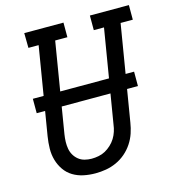

<svg xmlns="http://www.w3.org/2000/svg" viewBox="-110 -827 839 927"><g transform="rotate(-15 309.5 -363.5)"><path d="M254 8Q223 8 194.5 2Q166 -4 142 -18.5Q118 -33 102 -56Q86 -79 78 -106.5Q70 -134 70.5 -164Q71 -194 76 -225L148 -661H97L96 -735H292V-662H231L157 -213Q154 -194 153.5 -176Q153 -158 156 -141Q159 -124 167.5 -109.5Q176 -95 189 -84.5Q202 -74 219 -69.5Q236 -65 254 -65Q271 -65 289 -68.5Q307 -72 322.5 -80.5Q338 -89 352 -102Q366 -115 375.5 -130.5Q385 -146 390.5 -163Q396 -180 398 -197L475 -662H424V-735H619V-662H558L479 -185Q475 -159 466.5 -133.5Q458 -108 442.5 -84.5Q427 -61 405.5 -42.5Q384 -24 358.5 -12.5Q333 -1 306.5 3.5Q280 8 254 8ZM54 -346V-418H560V-346Z"/></g></svg>

Font: Iosevka Etoile
Style: Italic
Weight: 400
Italic angle: -9°
Designer: Belleve Invis
Foundry: Belleve Invis
Version: Version 22.1.2; ttfautohint (v1.8.4)